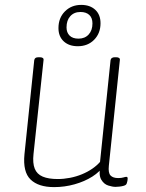

<svg xmlns="http://www.w3.org/2000/svg" viewBox="-20 -759 597 785"><path d="M201 6Q137 6 105 -25Q73 -56 80 -128L120 -513Q121 -519 125 -522Q129 -525 138 -525H142Q151 -525 155 -522Q159 -519 158 -513L117 -129Q113 -92 122 -69.5Q131 -47 154.5 -37Q178 -27 216 -27Q241 -27 266.5 -32Q292 -37 315 -46.5Q338 -56 357 -69Q376 -82 389 -97L432 -513Q434 -525 450 -525H454Q463 -525 467 -522Q471 -519 470 -513L425 -81Q422 -52 432 -41.5Q442 -31 463 -31Q477 -31 484.5 -33.5Q492 -36 497 -36Q500 -36 501 -34Q502 -32 502 -29Q502 -25 501 -19.5Q500 -14 498.5 -10Q497 -6 495 -4Q492 -1 484.5 1Q477 3 468 4Q459 5 452 5Q440 5 422.5 -0.5Q405 -6 394 -24.5Q383 -43 390 -81L405 -83Q389 -57 357.5 -37Q326 -17 285 -5.5Q244 6 201 6ZM298 -570Q262 -570 240.5 -590Q219 -610 219 -644Q219 -686 245.5 -712.5Q272 -739 312 -739Q348 -739 369.5 -719Q391 -699 391 -664Q391 -623 365 -596.5Q339 -570 298 -570ZM301 -601Q327 -601 342.5 -618Q358 -635 358 -663Q358 -686 345 -698Q332 -710 309 -710Q283 -710 267.5 -693Q252 -676 252 -647Q252 -626 264.5 -613.5Q277 -601 301 -601Z"/></svg>

Font: Asap Thin
Style: Italic
Weight: 250
Italic angle: -6°
Designer: Pablo Cosgaya
Foundry: Omnibus-Type
Version: Version 3.001